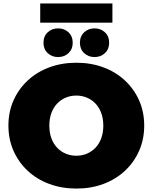

<svg xmlns="http://www.w3.org/2000/svg" viewBox="-20 -1081 888 1117"><path d="M425 16Q339 16 266.5 -11Q194 -38 141 -87.5Q88 -137 58.5 -204Q29 -271 29 -350Q29 -430 58.5 -496.5Q88 -563 141 -612.5Q194 -662 266.5 -689Q339 -716 424 -716Q510 -716 582 -689Q654 -662 707 -612.5Q760 -563 789.5 -496.5Q819 -430 819 -350Q819 -271 789.5 -204Q760 -137 707 -87.5Q654 -38 582 -11Q510 16 425 16ZM424 -175Q457 -175 485.5 -187Q514 -199 535.5 -221.5Q557 -244 569 -276.5Q581 -309 581 -350Q581 -391 569 -423.5Q557 -456 535.5 -478.5Q514 -501 485.5 -513Q457 -525 424 -525Q391 -525 362.5 -513Q334 -501 312.5 -478.5Q291 -456 279 -423.5Q267 -391 267 -350Q267 -309 279 -276.5Q291 -244 312.5 -221.5Q334 -199 362.5 -187Q391 -175 424 -175ZM530 -749Q494 -749 469.5 -772Q445 -795 445 -832Q445 -870 469.5 -893Q494 -916 530 -916Q566 -916 590.5 -893Q615 -870 615 -832Q615 -795 590.5 -772Q566 -749 530 -749ZM318 -749Q282 -749 257.5 -772Q233 -795 233 -832Q233 -870 257.5 -893Q282 -916 318 -916Q354 -916 378.5 -893Q403 -870 403 -832Q403 -795 378.5 -772Q354 -749 318 -749ZM214 -949V-1061H634V-949Z"/></svg>

Font: MOST Montserrat Black
Style: Regular
Weight: 900
Designer: Julieta Ulanovsky
Foundry: Julieta Ulanovsky
Version: Version 8.000;March 11, 2024;FontCreator 15.0.0.2926 64-bit